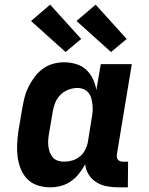

<svg xmlns="http://www.w3.org/2000/svg" viewBox="-20 -795 640 823"><path d="M196 8Q167 8 141 -0.5Q115 -9 97 -27.5Q79 -46 69 -71Q59 -96 55.5 -123Q52 -150 53.5 -178Q55 -206 59 -234L76 -334Q80 -357 86 -380Q92 -403 103 -424.5Q114 -446 129 -466Q144 -486 164 -500.5Q184 -515 207.5 -521.5Q231 -528 254 -528Q281 -528 306 -520.5Q331 -513 349 -496.5Q367 -480 378 -457Q389 -434 393 -409L412 -520H545L481 -133Q480 -127 481 -121Q482 -115 485.5 -110.5Q489 -106 495 -104Q501 -102 507 -102H529L528 8H488Q462 8 438 3.5Q414 -1 393.5 -13.5Q373 -26 360.5 -46Q348 -66 345 -91Q334 -70 319 -51Q304 -32 284 -18Q264 -4 241 2Q218 8 196 8ZM254 -102Q272 -102 289.5 -107Q307 -112 322 -124Q337 -136 345.5 -153.5Q354 -171 357 -188L373 -288Q376 -303 377 -317Q378 -331 376.5 -345Q375 -359 371.5 -372.5Q368 -386 360 -396.5Q352 -407 339 -412.5Q326 -418 312 -418Q293 -418 273 -410.5Q253 -403 238.5 -388Q224 -373 216.5 -354Q209 -335 206 -316L189 -216Q187 -203 186.5 -189.5Q186 -176 188 -163.5Q190 -151 194.5 -139.5Q199 -128 207.5 -119Q216 -110 228.5 -106Q241 -102 254 -102ZM456 -572 308 -705 390 -775 523 -628ZM261 -572 113 -705 195 -775 328 -628Z"/></svg>

Font: Iosevka HT Extrabold Extended
Style: Italic
Weight: 800
Width: 7
Italic angle: -9°
Monospace: yes
Designer: Belleve Invis
Foundry: Belleve Invis
Version: Version 32.3.0; ttfautohint (v1.8.4)